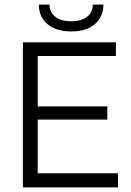

<svg xmlns="http://www.w3.org/2000/svg" viewBox="-20 -810 568 830"><path d="M490 -61V0H79V-627H481V-568H143V-350H444V-293H143V-61ZM381 -790H427Q427 -737 390 -705.5Q353 -674 288 -674Q223 -674 185.5 -705.5Q148 -737 148 -790H194Q194 -757 219 -737.5Q244 -718 288 -718Q331 -718 356 -737.5Q381 -757 381 -790Z"/></svg>

Font: Blinker Light
Style: Regular
Weight: 300
Designer: Juergen Huber
Foundry: supertype
Version: Version 1.017;hotconv 1.0.117;makeotfexe 2.5.65602